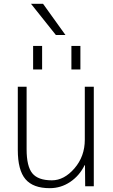

<svg xmlns="http://www.w3.org/2000/svg" viewBox="-20 -973 588 1003"><path d="M153 -610V-733H200V-610ZM353 -610V-733H400V-610ZM272 -790 142 -953H205L322 -790ZM119 -520V-193Q119 -104 149 -67.5Q179 -31 251 -31Q315 -31 369 -93.5Q423 -156 423 -243V-520H470V0H425L424 -110H422Q395 -55 346.5 -22.5Q298 10 240 10Q153 10 113 -37Q73 -84 73 -190V-520Z"/></svg>

Font: M PLUS 1p Light
Style: Regular
Weight: 300
Version: Version 1.061